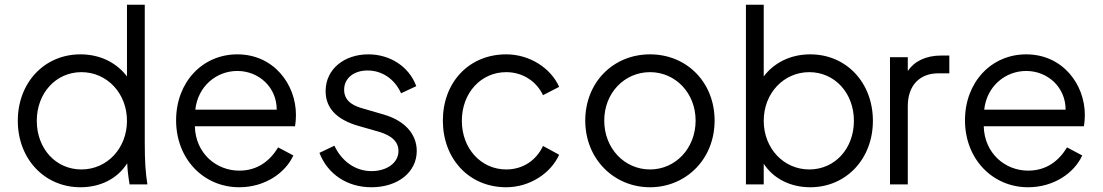

<svg xmlns="http://www.w3.org/2000/svg" viewBox="-20 -777 4646 809"><path d="M319 12C403 12 475 -24 516 -89C517 -63 520 -36 526 0H601C593 -52 590 -97 590 -175V-757H515V-455C472 -512 403 -548 319 -548C167 -548 55 -429 55 -268C55 -107 168 12 319 12ZM135 -268C135 -385 216 -473 323 -473C431 -473 515 -384 515 -268C515 -152 431 -63 323 -63C215 -63 135 -151 135 -268Z M988 12C1097 12 1183 -49 1216 -122L1152 -156C1118 -100 1066 -58 988 -58C892 -58 804 -130 801 -245H1223C1226 -262 1227 -280 1227 -293C1227 -421 1134 -548 980 -548C833 -548 722 -431 722 -270C722 -107 838 12 988 12ZM803 -315C814 -415 893 -478 980 -478C1070 -478 1146 -410 1146 -315Z M1545 12C1657 12 1736 -52 1736 -141C1736 -213 1684 -269 1598 -294L1509 -320C1481 -328 1430 -344 1430 -399C1430 -446 1469 -480 1529 -480C1590 -480 1643 -444 1670 -384L1734 -414C1703 -498 1622 -548 1532 -548C1432 -548 1352 -487 1352 -393C1352 -326 1393 -274 1492 -246L1569 -224C1601 -215 1659 -196 1659 -141C1659 -90 1609 -56 1545 -56C1478 -56 1420 -97 1389 -163L1326 -133C1360 -44 1442 12 1545 12Z M2113 12C2212 12 2301 -47 2336 -125L2268 -162C2240 -102 2184 -63 2113 -63C2007 -63 1926 -151 1926 -268C1926 -386 2007 -473 2113 -473C2184 -473 2241 -433 2268 -376L2336 -411C2301 -490 2212 -548 2113 -548C1955 -548 1846 -429 1846 -269C1846 -109 1955 12 2113 12Z M2719 12C2868 12 2991 -104 2991 -269C2991 -430 2874 -548 2719 -548C2563 -548 2446 -429 2446 -269C2446 -107 2567 12 2719 12ZM2526 -269C2526 -385 2611 -473 2719 -473C2826 -473 2911 -385 2911 -269C2911 -152 2826 -63 2719 -63C2611 -63 2526 -152 2526 -269Z M3394 12C3545 12 3658 -107 3658 -268C3658 -429 3546 -548 3394 -548C3310 -548 3241 -512 3198 -455V-757H3123V0H3198V-87C3239 -24 3311 12 3394 12ZM3198 -268C3198 -384 3282 -473 3390 -473C3497 -473 3578 -385 3578 -268C3578 -151 3498 -63 3390 -63C3282 -63 3198 -152 3198 -268Z M3730 0H3805V-330C3805 -418 3856 -468 3933 -468H3980V-543H3946C3881 -543 3833 -519 3805 -478V-536H3730Z M4312 12C4421 12 4507 -49 4540 -122L4476 -156C4442 -100 4390 -58 4312 -58C4216 -58 4128 -130 4125 -245H4547C4550 -262 4551 -280 4551 -293C4551 -421 4458 -548 4304 -548C4157 -548 4046 -431 4046 -270C4046 -107 4162 12 4312 12ZM4127 -315C4138 -415 4217 -478 4304 -478C4394 -478 4470 -410 4470 -315Z"/></svg>

Font: Mluvka
Style: Regular
Weight: 400
Designer: Modified by Jiří Krblich, Original typeface by Gumpita Rahayu
Foundry: Gumpita Rahayu & Jiří Krblich
Version: Version 2.000;Glyphs 3.1.1 (3134)